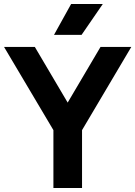

<svg xmlns="http://www.w3.org/2000/svg" viewBox="-20 -933 672 953"><path d="M248 -759.8 333 -913.1H490.2L384.8 -759.8ZM387.2 -287.1V0H245.1V-287.1L0 -700.2H152.8L315.9 -423.8L479 -700.2H631.8Z"/></svg>

Font: SUSE
Style: Bold
Weight: 700
Designer: Rene Bieder
Foundry: SUSE
Version: Version 1.000